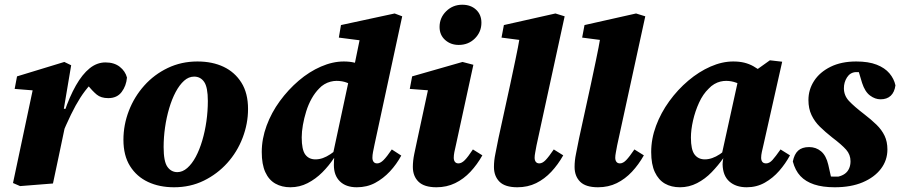

<svg xmlns="http://www.w3.org/2000/svg" viewBox="-20 -776 3817 812"><path d="M236 -192 224 -302H252Q274 -367 301 -414.5Q328 -462 359 -487Q390 -512 426 -512Q463 -512 486.5 -493.5Q510 -475 517 -448Q514 -413 494.5 -387Q475 -361 438 -361Q407 -361 389 -376Q371 -391 351 -416L337 -434L388 -421L362 -418Q339 -393 319.5 -362.5Q300 -332 280 -291Q260 -250 236 -192ZM35 -2 124 -422 179 -389 42 -400 52 -453 252 -514 281 -500 250 -316 269 -315 254 -237Q241 -174 228.5 -115.5Q216 -57 204 0L65 11Z M716 16Q654 16 606 -6.5Q558 -29 530 -73.5Q502 -118 502 -185Q502 -248 525 -307.5Q548 -367 590 -414Q632 -461 689.5 -488.5Q747 -516 815 -516Q878 -516 925.5 -493.5Q973 -471 1001 -426.5Q1029 -382 1029 -315Q1029 -253 1006 -193Q983 -133 941 -86.5Q899 -40 842 -12Q785 16 716 16ZM730 -48Q752 -48 772 -65.5Q792 -83 808 -113Q824 -143 835.5 -182Q847 -221 853 -263.5Q859 -306 859 -349Q859 -407 843.5 -429.5Q828 -452 801 -452Q778 -452 758.5 -434.5Q739 -417 723 -387Q707 -357 695.5 -318Q684 -279 678 -237Q672 -195 672 -154Q672 -93 688 -70.5Q704 -48 730 -48Z M1208 16Q1172 16 1144.5 0.5Q1117 -15 1102 -48Q1087 -81 1087 -133Q1087 -189 1107.5 -244.5Q1128 -300 1163.5 -348.5Q1199 -397 1243.5 -435Q1288 -473 1337.5 -494.5Q1387 -516 1434 -516Q1459 -516 1479.5 -511Q1500 -506 1518 -497Q1536 -488 1554 -473L1492 -399Q1468 -418 1448 -426Q1428 -434 1403 -434Q1391 -434 1377.5 -430.5Q1364 -427 1351.5 -419.5Q1339 -412 1330 -402Q1312 -384 1298 -359Q1284 -334 1275 -305Q1266 -276 1261 -247.5Q1256 -219 1256 -195Q1256 -143 1271 -122.5Q1286 -102 1314 -102Q1330 -102 1345.5 -107.5Q1361 -113 1377.5 -124Q1394 -135 1411 -150L1417 -107H1392Q1371 -75 1343 -47Q1315 -19 1281 -1.5Q1247 16 1208 16ZM1489 16Q1443 16 1417.5 -9Q1392 -34 1392 -78Q1392 -88 1392.5 -97.5Q1393 -107 1395 -118L1387 -119L1458 -450L1471 -461L1506 -632L1553 -599L1413 -617L1422 -670L1649 -719L1681 -707L1564 -165Q1560 -146 1557.5 -133Q1555 -120 1555 -109Q1555 -98 1560 -91.5Q1565 -85 1575 -85Q1588 -85 1602 -99Q1616 -113 1637 -144L1677 -118Q1657 -81 1629 -51Q1601 -21 1566.5 -2.5Q1532 16 1489 16Z M1726 -70Q1726 -96 1732 -125Q1738 -154 1743 -177L1796 -423L1832 -391L1713 -400L1723 -453L1936 -514L1982 -502L1908 -162Q1904 -146 1901.5 -132.5Q1899 -119 1899 -109Q1899 -98 1904 -91.5Q1909 -85 1919 -85Q1932 -85 1945.5 -98.5Q1959 -112 1980 -144L2020 -119Q1998 -80 1969.5 -49.5Q1941 -19 1905 -1.5Q1869 16 1826 16Q1774 16 1750 -7.5Q1726 -31 1726 -70ZM1920 -586Q1886 -586 1862.5 -607Q1839 -628 1839 -662Q1839 -701 1867 -728.5Q1895 -756 1935 -756Q1971 -756 1993.5 -735Q2016 -714 2016 -680Q2016 -641 1988.5 -613.5Q1961 -586 1920 -586Z M2168 16Q2116 16 2092.5 -7.5Q2069 -31 2069 -70Q2069 -97 2075 -125.5Q2081 -154 2088 -191L2138 -420Q2149 -473 2160 -524Q2171 -575 2180 -629L2240 -599L2101 -617L2111 -670L2329 -719L2368 -707L2249 -161Q2246 -144 2243.5 -131Q2241 -118 2241 -109Q2241 -98 2246 -91.5Q2251 -85 2261 -85Q2274 -85 2287.5 -99Q2301 -113 2322 -144L2362 -119Q2340 -80 2311.5 -49.5Q2283 -19 2247.5 -1.5Q2212 16 2168 16Z M2509 16Q2457 16 2433.5 -7.5Q2410 -31 2410 -70Q2410 -97 2416 -125.5Q2422 -154 2429 -191L2479 -420Q2490 -473 2501 -524Q2512 -575 2521 -629L2581 -599L2442 -617L2452 -670L2670 -719L2709 -707L2590 -161Q2587 -144 2584.5 -131Q2582 -118 2582 -109Q2582 -98 2587 -91.5Q2592 -85 2602 -85Q2615 -85 2628.5 -99Q2642 -113 2663 -144L2703 -119Q2681 -80 2652.5 -49.5Q2624 -19 2588.5 -1.5Q2553 16 2509 16Z M2856 16Q2819 16 2792 0.5Q2765 -15 2749.5 -48Q2734 -81 2734 -133Q2734 -189 2754.5 -244Q2775 -299 2810.5 -348Q2846 -397 2891 -435Q2936 -473 2985 -494.5Q3034 -516 3081 -516Q3107 -516 3127.5 -511Q3148 -506 3166 -496Q3184 -486 3201 -472L3140 -399Q3116 -418 3094.5 -426Q3073 -434 3051 -434Q3039 -434 3026.5 -431Q3014 -428 3001 -420.5Q2988 -413 2977 -401Q2953 -378 2936.5 -342Q2920 -306 2911 -266.5Q2902 -227 2902 -194Q2902 -143 2917.5 -122.5Q2933 -102 2961 -102Q2976 -102 2992 -107.5Q3008 -113 3024.5 -124Q3041 -135 3058 -151L3061 -107H3039Q3017 -76 2989.5 -47.5Q2962 -19 2928 -1.5Q2894 16 2856 16ZM3138 16Q3092 16 3064.5 -8.5Q3037 -33 3036 -81Q3036 -86 3036.5 -90Q3037 -94 3037.5 -98.5Q3038 -103 3039 -107H3029L3104 -448L3135 -449L3236 -521L3288 -515L3209 -164Q3205 -147 3202 -133.5Q3199 -120 3199 -109Q3199 -98 3204 -91.5Q3209 -85 3220 -85Q3234 -85 3247 -99.5Q3260 -114 3281 -144L3321 -119Q3302 -84 3275.5 -53.5Q3249 -23 3214.5 -3.5Q3180 16 3138 16Z M3510 16Q3459 16 3423 4Q3387 -8 3365 -31.5Q3343 -55 3333 -93Q3339 -124 3355.5 -139Q3372 -154 3402 -154Q3431 -154 3452.5 -136Q3474 -118 3483 -79L3498 -12L3434 -30Q3456 -30 3479 -29.5Q3502 -29 3525 -29Q3542 -33 3553.5 -41.5Q3565 -50 3571 -63.5Q3577 -77 3577 -94Q3577 -122 3558.5 -143Q3540 -164 3499 -195Q3470 -218 3447.5 -240Q3425 -262 3412 -289.5Q3399 -317 3399 -353Q3399 -397 3423 -434Q3447 -471 3492.5 -493.5Q3538 -516 3601 -516Q3653 -516 3687.5 -502.5Q3722 -489 3741.5 -466Q3761 -443 3767 -415Q3763 -386 3747 -371Q3731 -356 3704 -356Q3681 -356 3659.5 -372Q3638 -388 3626 -425L3608 -485L3667 -471Q3649 -471 3632 -471Q3615 -471 3598 -471Q3575 -469 3562 -448.5Q3549 -428 3549 -403Q3549 -372 3570.5 -349Q3592 -326 3635 -293Q3665 -270 3687 -248.5Q3709 -227 3721 -202Q3733 -177 3733 -144Q3733 -98 3705.5 -62Q3678 -26 3628.5 -5Q3579 16 3510 16Z"/></svg>

Font: Source Serif 4 ExtraBold
Style: Italic
Weight: 800
Italic angle: -12°
Designer: Frank Grießhammer
Foundry: Adobe Systems Incorporated
Version: Version 4.004;hotconv 1.0.116;makeotfexe 2.5.65601